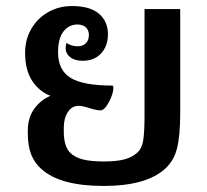

<svg xmlns="http://www.w3.org/2000/svg" viewBox="-20 -606 683 635"><path d="M576 -576V-231Q576 -158 565.5 -115.5Q555 -73 524 -46Q461 9 323 9Q180 9 118 -46Q94 -67 83 -95.5Q72 -124 72 -165V-174Q72 -217 93.5 -246.5Q115 -276 147 -289Q110 -303 86.5 -338.5Q63 -374 63 -432Q63 -475 83.5 -510.5Q104 -546 139.5 -566Q175 -586 218 -586Q278 -586 307.5 -560.5Q337 -535 337 -493Q337 -454 314.5 -429.5Q292 -405 253 -405Q227 -405 212 -417Q197 -429 197 -448Q197 -455 200 -464Q216 -453 237 -453Q254 -453 264 -463Q274 -473 274 -490Q274 -506 264 -515.5Q254 -525 236 -525Q208 -525 190 -502Q172 -479 172 -433Q172 -374 213.5 -348.5Q255 -323 351 -323Q355 -323 355 -315Q355 -297 340.5 -269Q326 -241 312 -241Q303 -241 292 -244Q281 -247 277 -248Q253 -256 240 -256Q218 -256 204.5 -235.5Q191 -215 191 -184V-171Q191 -123 211 -102Q226 -86 253 -79Q280 -72 323 -72Q366 -72 392 -79Q418 -86 435 -102Q450 -116 454 -144Q458 -172 458 -224V-576Z"/></svg>

Font: Krub SemiBold
Style: Regular
Weight: 600
Version: Version 1.000; ttfautohint (v1.6)